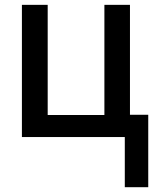

<svg xmlns="http://www.w3.org/2000/svg" viewBox="-20 -571 656 800"><path d="M71.3 0V-550.8H178.7V-91.8H415V-550.8H521.5V-92.8H597.7V209H500V0Z"/></svg>

Font: Gothic A1 SemiBold
Style: Regular
Weight: 600
Version: Version 2.50